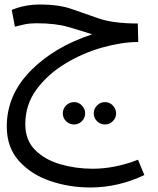

<svg xmlns="http://www.w3.org/2000/svg" viewBox="-20 -436 699 850"><path d="M619 339 591 271Q489 311 390 311Q315 311 246.5 291Q178 271 135 227.5Q92 184 92 114Q92 27 142 -40.5Q192 -108 270 -155Q348 -202 434 -226Q520 -250 592 -250L590 -332H581Q480 -333 418 -354Q356 -375 299 -395.5Q242 -416 156 -416Q90 -416 32 -392L46 -318Q66 -323 88.5 -328Q111 -333 141 -333Q226 -333 282.5 -316.5Q339 -300 388 -284Q220 -229 115 -122Q10 -15 10 124Q10 216 63.5 276Q117 336 201.5 365Q286 394 380 394Q503 394 619 339ZM445 115Q465 115 479.5 100.5Q494 86 494 66Q494 46 479.5 31Q465 16 445 16Q424 16 409.5 31Q395 46 395 66Q395 86 409.5 100.5Q424 115 445 115ZM308 115Q328 115 342.5 100.5Q357 86 357 66Q357 46 342.5 31Q328 16 308 16Q287 16 272.5 31Q258 46 258 66Q258 86 272.5 100.5Q287 115 308 115Z"/></svg>

Font: Noto Sans Arabic
Style: Regular
Weight: 400
Designer: Nadine Chahine - Monotype Design Team
Foundry: Monotype Imaging Inc.
Version: Version 1.902